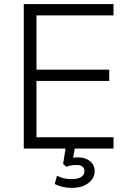

<svg xmlns="http://www.w3.org/2000/svg" viewBox="-20 -725 630 937"><path d="M96 0V-705H534V-650H158V-385H513V-330H158V-55H534V0ZM331 192Q307 192 284.5 186.5Q262 181 247 173L258 133Q277 142 292.5 145.5Q308 149 332 149Q359 149 375.5 139Q392 129 392 110Q392 96 382.5 88Q373 80 353 80Q343 80 331.5 81.5Q320 83 304 89L288 75L303 -20H348L335 56L314 51Q326 47 338 45Q350 43 360 43Q383 43 401.5 51Q420 59 431 74Q442 89 442 111Q442 135 427.5 153Q413 171 388.5 181.5Q364 192 331 192Z"/></svg>

Font: Nunito Sans 11pt Light
Style: Regular
Weight: 300
Version: Version 3.101;gftools[0.9.27]